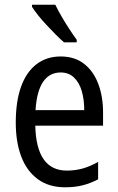

<svg xmlns="http://www.w3.org/2000/svg" viewBox="-20 -786 502 816"><path d="M238 -546Q297 -546 337 -515Q377 -484 397.5 -430Q418 -376 418 -308V-252H130Q132 -157 165.5 -109Q199 -61 264 -61Q300 -61 332 -70Q364 -79 397 -98V-24Q365 -7 331.5 1.5Q298 10 257 10Q187 10 140 -25Q93 -60 70 -121.5Q47 -183 47 -265Q47 -355 69.5 -417.5Q92 -480 135 -513Q178 -546 238 -546ZM238 -478Q190 -478 163 -438Q136 -398 131 -318H338Q338 -363 327.5 -399Q317 -435 294.5 -456.5Q272 -478 238 -478ZM215 -766Q226 -743 242 -715.5Q258 -688 275 -662Q292 -636 306 -617V-606H252Q237 -619 217.5 -638.5Q198 -658 178 -679.5Q158 -701 142 -721Q126 -741 116 -757V-766Z"/></svg>

Font: Noto Sans Arabic Condensed
Style: Regular
Weight: 400
Width: 3
Designer: Monotype Design Team, Nadine Chahine, Nizar Qandah and Khaled Hosny
Foundry: Monotype Imaging Inc.
Version: Version 2.012